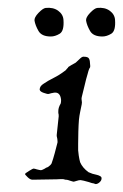

<svg xmlns="http://www.w3.org/2000/svg" viewBox="-20 -456 310 484"><path d="M221 8Q221 8 215 6Q213 6 210 5Q207 4 204 3Q197 1 191 -0.5Q185 -2 183 -2Q179 -2 173 0Q167 2 165 2Q164 2 161.5 1Q159 0 158 0Q155 -1 152 -2Q149 -3 145 -3Q140 -5 133 -4.5Q126 -4 123 -4L62 -3Q56 -3 49.5 -9.5Q43 -16 43 -17Q43 -19 53 -25Q63 -31 64 -31Q66 -31 68 -30.5Q70 -30 73 -29Q81 -27 83 -27Q85 -27 88 -28.5Q91 -30 93 -31Q95 -33 101 -35Q104 -37 106.5 -39.5Q109 -42 110 -44Q114 -55 118 -70Q122 -85 125 -97V-100Q125 -105 123 -113V-116L128 -163Q128 -169 127 -171V-176Q127 -185 133 -195Q134 -198 134 -204Q132 -226 114 -222Q113 -222 112 -221.5Q111 -221 109 -221Q103 -219 101 -219Q99 -219 90 -222Q81 -225 80 -230Q80 -239 90 -245Q100 -252 115 -259.5Q130 -267 143 -277Q145 -278 146.5 -280Q148 -282 149 -283L151 -285Q152 -286 152 -286.5Q152 -287 152 -287L160 -292L169 -297Q170 -297 174 -301Q177 -304 182.5 -309Q188 -314 192 -313Q202 -313 204.5 -308Q207 -303 207 -295Q208 -288 207 -286Q206 -285 204.5 -281.5Q203 -278 201 -270Q197 -257 193.5 -241.5Q190 -226 186 -211Q185 -207 186 -202.5Q187 -198 186 -193Q184 -183 182 -173.5Q180 -164 179 -154Q178 -142 177.5 -124.5Q177 -107 177 -93.5Q177 -80 177 -77Q177 -74 178.5 -64Q180 -54 182 -47Q188 -33 203 -22Q205 -21 208 -20Q211 -19 213 -18L225 -15Q229 -14 232.5 -12Q236 -10 236 -7V-6Q236 -1 231 3.5Q226 8 221 8ZM238 -364Q215 -364 207 -378Q199 -392 197 -404Q196 -412 207 -423.5Q218 -435 225 -436Q244 -438 256.5 -429Q269 -420 270 -406Q272 -378 260.5 -371Q249 -364 238 -364ZM108 -364Q85 -364 77 -378Q69 -392 67 -404Q66 -412 77 -423.5Q88 -435 95 -436Q114 -438 126.5 -429Q139 -420 140 -406Q142 -378 130.5 -371Q119 -364 108 -364Z"/></svg>

Font: RU Serius
Style: Regular
Weight: 400
Designer: Robert E. Leuschke
Foundry: Robert E. Leuschke
Version: Version 1.011; ttfautohint (v1.8.3)